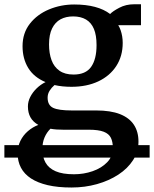

<svg xmlns="http://www.w3.org/2000/svg" viewBox="-50 -588 704 877"><path d="M633.5 75V132H-30V75ZM276.5 268.5Q214.5 268.5 168.2 257.8Q122 247 91.5 227Q61 207 45.8 178.2Q30.5 149.5 30.5 113Q30.5 81 43.2 55.2Q56 29.5 77.5 11Q99 -7.5 125 -17.5Q101 -31 89.2 -52Q77.5 -73 77.5 -102Q77.5 -124 88.2 -145.2Q99 -166.5 117.2 -184.2Q135.5 -202 158 -213Q105 -235 79 -277.5Q53 -320 53 -377Q53 -437 86.5 -479.8Q120 -522.5 174 -545Q228 -567.5 289 -567.5Q342.5 -567.5 383.8 -556.5Q425 -545.5 453 -524Q464.5 -536.5 494.8 -552.5Q525 -568.5 562.5 -568.5H594V-473H490Q496.5 -463 501 -450Q505.5 -437 508 -422.5Q510.5 -408 510.5 -392Q510.5 -331.5 481 -286.2Q451.5 -241 398.8 -216.2Q346 -191.5 276.5 -191.5Q255.5 -191.5 236 -193.5Q216.5 -195.5 199 -199.5Q185.5 -188 176.5 -173.5Q167.5 -159 167.5 -142Q167.5 -107.5 192.5 -95.5Q217.5 -83.5 277 -83.5H389Q455 -83.5 497.8 -66.8Q540.5 -50 561.5 -18.2Q582.5 13.5 582.5 59Q582.5 105 558 143.2Q533.5 181.5 490.8 209.5Q448 237.5 393 253Q338 268.5 276.5 268.5ZM288 208Q332.5 208 373 194Q413.5 180 439.5 153.2Q465.5 126.5 465.5 87.5Q465.5 60 456.5 41.5Q447.5 23 423.8 13.8Q400 4.5 355.5 4.5H238.5Q223 4.5 208.2 3.5Q193.5 2.5 180.5 0Q163.5 16.5 153.5 39.8Q143.5 63 143.5 94Q143.5 129 158 154.8Q172.5 180.5 204 194.2Q235.5 208 288 208ZM286 -247.5Q341.5 -247.5 366.2 -282.5Q391 -317.5 391 -382Q391 -427 379 -455.8Q367 -484.5 343 -498.8Q319 -513 284 -513Q251 -513 226.5 -499.8Q202 -486.5 188 -458.2Q174 -430 174 -385Q174 -344 185.5 -313Q197 -282 221.8 -264.8Q246.5 -247.5 286 -247.5Z"/></svg>

Font: Merriweather 24pt SemiBold
Style: Regular
Weight: 600
Designer: Eben Sorkin
Foundry: Eben Sorkin
Version: Version 2.100